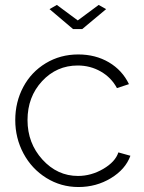

<svg xmlns="http://www.w3.org/2000/svg" viewBox="-20 -750 585 780"><path d="M210.9 -730 295.9 -667 380.9 -730 411.1 -712.9 314 -631.8H276.9L181.2 -712.9ZM298.8 9.8Q227.5 9.8 168.2 -27.1Q108.9 -64 75.4 -126.5Q42 -189 42 -262.2Q42 -335.4 74.5 -396.5Q106.9 -457.5 166 -493.2Q225.1 -528.8 297.9 -528.8Q368.2 -528.8 422.4 -496.8Q476.6 -464.8 503.9 -408.2L455.1 -392.1Q432.1 -435.1 389.4 -459.5Q346.7 -483.9 295.9 -483.9Q210 -483.9 150.9 -420.2Q91.8 -356.4 91.8 -262.2Q91.8 -168.5 152.3 -101.8Q212.9 -35.2 296.9 -35.2Q350.6 -35.2 399.7 -64Q448.7 -92.8 460.9 -130.9L509.8 -117.2Q489.7 -62 430.4 -26.1Q371.1 9.8 298.8 9.8Z"/></svg>

Font: Rawline Light
Style: Regular
Weight: 300
Designer: Matt McInerney, Pablo Impallari, Rodrigo Fuenzalida
Foundry: Matt McInerney, Pablo Impallari, Rodrigo Fuenzalida
Version: Version 4.020;PS 004.020;hotconv 1.0.88;makeotf.lib2.5.64775